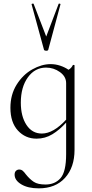

<svg xmlns="http://www.w3.org/2000/svg" viewBox="-20 -750 505 1051"><path d="M388 -392V70Q388 166 336 223.5Q284 281 192 281Q133 281 96.5 259Q60 237 60 206Q60 192 67.5 185Q75 178 85 178Q96 178 104 184.5Q112 191 122 205Q143 231 165 245.5Q187 260 229 260Q281 260 311.5 225Q342 190 342 94V-79Q306 -39 266.5 -15Q227 9 180 9Q119 9 78 -35.5Q37 -80 37 -160Q37 -232 71 -286.5Q105 -341 156.5 -370Q208 -399 257 -399Q284 -399 309.5 -390.5Q335 -382 355 -368Q371 -377 379 -394Q380 -395 384 -394.5Q388 -394 388 -392ZM342 -95V-295Q342 -331 308 -355.5Q274 -380 232 -380Q171 -380 132.5 -326.5Q94 -273 94 -188Q94 -113 125 -66Q156 -19 209 -19Q272 -19 342 -95ZM164 -729 233 -550 301 -729Q302 -731 307 -730Q312 -729 311 -726L244 -477Q242 -472 233 -472Q229 -472 225.5 -473.5Q222 -475 221 -477L153 -726Q152 -729 157.5 -730Q163 -731 164 -729Z"/></svg>

Font: Cormorant Infant Light
Style: Regular
Weight: 300
Designer: Christian Thalmann (Catharsis Fonts)
Version: Version 3.000